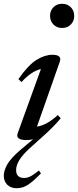

<svg xmlns="http://www.w3.org/2000/svg" viewBox="-61 -728 412 1013"><path d="M203 -644Q203 -671.5 220.8 -689.8Q238.5 -708 266.5 -708Q295 -708 312.8 -689.8Q330.5 -671.5 330.5 -644Q330.5 -617 312.8 -598.8Q295 -580.5 266.5 -580.5Q238.5 -580.5 220.8 -598.8Q203 -617 203 -644ZM187.5 -28.5 96.5 53.5Q58 88.5 41 116.8Q24 145 24 169Q24 211 66.5 211Q82 211 98.2 203.2Q114.5 195.5 144.5 171.5L155 187Q114 229 86.5 247Q59 265 26.5 265Q-4 265 -22.5 246.8Q-41 228.5 -41 199Q-41 173 -23.2 140.5Q-5.5 108 45 64.5L114 6.5Q97 11 79.5 11Q19 11 32.5 -25.5L155 -364Q104 -352 52.5 -295L36 -310.5Q88.5 -385.5 132 -412.2Q175.5 -439 215 -439Q267.5 -439 254.5 -402.5L134 -60Q186 -67.5 244 -121L259.5 -104Q240 -80.5 221.2 -61.5Q202.5 -42.5 187.5 -28.5Z"/></svg>

Font: Newsreader Text Medium
Style: Italic
Weight: 500
Italic angle: -17°
Designer: Hugues Gentile
Foundry: Production Type
Version: Version 1.001